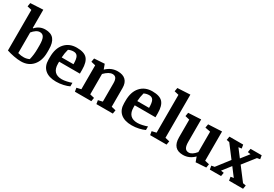

<svg xmlns="http://www.w3.org/2000/svg" viewBox="38 -1703 3782 2653"><g transform="rotate(30 1929.0 -376.5)"><path d="M414.1 -255.4V-313.5Q414.1 -395.5 394.5 -433.8Q375 -472.2 328.6 -472.2Q299.8 -472.2 269.3 -451.9Q238.8 -431.6 213.4 -399.4V-70.8Q318.4 -41 393.1 -78.1Q414.1 -158.7 414.1 -255.4ZM555.7 -325.2V-279.3Q555.7 -146 486.6 -67.6Q417.5 10.7 300.3 10.7Q248.5 10.7 185.1 -1.5Q121.6 -13.7 71.8 -30.8V-677.7L2 -694.3L11.7 -752L213.4 -762.7V-472.2L220.2 -469.2Q284.2 -540.5 376.5 -540.5Q468.8 -540.5 512.2 -487.5Q555.7 -434.6 555.7 -325.2Z M951.2 -318.8Q951.2 -404.3 931.6 -438.2Q912.1 -472.2 867.2 -472.2Q822.3 -472.2 785.2 -453.1Q767.1 -388.2 763.2 -318.8ZM761.7 -218.3Q761.7 -57.6 914.1 -57.6Q947.3 -57.6 991.2 -67.4Q1035.2 -77.1 1066.9 -89.4V-32.7Q1031.2 -14.6 975.1 -2Q918.9 10.7 860.8 10.7Q745.1 10.7 682.6 -43.9Q620.1 -98.6 620.1 -202.1V-242.7Q620.1 -383.3 690.4 -461.9Q760.7 -540.5 878.9 -540.5Q997.1 -540.5 1044.9 -487.5Q1092.8 -434.6 1092.8 -314V-250.5H761.7Z M1488.8 -472.2Q1431.6 -472.2 1359.9 -399.4V-74.2L1429.7 -57.6L1419.9 0H1158.2L1148.4 -57.6L1218.3 -74.2V-455.6L1148.4 -472.2L1158.2 -529.8L1321.8 -540.5L1350.1 -463.4Q1396 -505.9 1439.9 -523.2Q1483.9 -540.5 1532.7 -540.5Q1615.7 -540.5 1659.2 -498Q1702.6 -455.6 1702.6 -374V-74.2L1772.5 -57.6L1762.7 0H1501L1491.2 -57.6L1561 -74.2V-366.7Q1561 -422.9 1543.2 -447.5Q1525.4 -472.2 1488.8 -472.2Z M2157.2 -318.8Q2157.2 -404.3 2137.7 -438.2Q2118.2 -472.2 2073.2 -472.2Q2028.3 -472.2 1991.2 -453.1Q1973.1 -388.2 1969.2 -318.8ZM1967.8 -218.3Q1967.8 -57.6 2120.1 -57.6Q2153.3 -57.6 2197.3 -67.4Q2241.2 -77.1 2272.9 -89.4V-32.7Q2237.3 -14.6 2181.2 -2Q2125 10.7 2066.9 10.7Q1951.2 10.7 1888.7 -43.9Q1826.2 -98.6 1826.2 -202.1V-242.7Q1826.2 -383.3 1896.5 -461.9Q1966.8 -540.5 2085 -540.5Q2203.1 -540.5 2251 -487.5Q2298.8 -434.6 2298.8 -314V-250.5H1967.8Z M2418.5 -677.7 2348.6 -694.3 2358.4 -752 2560.1 -762.7V-74.2L2629.9 -57.6L2620.1 0H2358.4L2348.6 -57.6L2418.5 -74.2Z M2885.3 10.7Q2719.2 10.7 2719.2 -172.9V-455.6L2649.4 -472.2L2659.2 -529.8L2860.8 -540.5V-182.1Q2860.8 -117.7 2879.4 -87.6Q2897.9 -57.6 2938.5 -57.6Q2993.2 -57.6 3052.2 -130.4V-455.6L2967.8 -472.2L2977.5 -529.8L3193.8 -540.5V-74.2L3263.7 -57.6L3253.9 0L3090.3 10.7L3062 -66.4Q2986.8 10.7 2885.3 10.7Z M3300.8 -57.6 3349.6 -66.4 3503.4 -265.1 3353 -463.4 3307.6 -472.2 3317.4 -529.8H3537.1L3546.9 -472.2L3498.5 -465.3L3593.3 -340.8L3691.4 -465.3L3645 -472.2L3654.8 -529.8H3832L3841.8 -472.2L3794.9 -463.4L3645 -272.9L3802.2 -66.4L3850.6 -57.6L3840.8 0H3617.7L3607.9 -57.6L3655.8 -64.5L3555.2 -197.3L3452.1 -64.5L3499.5 -57.6L3489.7 0H3310.5Z"/></g></svg>

Font: NoticiaText-Bold
Style: Bold
Weight: 700
Designer: JM Sole
Foundry: JM Sole
Version: Version 1.003